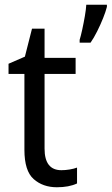

<svg xmlns="http://www.w3.org/2000/svg" viewBox="-20 -780 471 810"><path d="M239 -62Q256 -62 274 -65Q292 -68 305 -73V-6Q271 10 220 10Q161 10 122 -24.5Q83 -59 83 -148V-468H16V-511L85 -541L115 -659H168V-536H299V-468H168V-153Q168 -62 239 -62ZM431 -751Q426 -731 415 -703.5Q404 -676 390 -648Q376 -620 362 -600H316V-612Q321 -628 327 -655.5Q333 -683 338 -712Q343 -741 344 -760H431Z"/></svg>

Font: Noto Sans Khmer SemiCondensed
Style: Regular
Weight: 400
Width: 4
Designer: Danh Hong and the Monotype Design Team
Foundry: Monotype Imaging Inc.
Version: Version 2.004; ttfautohint (v1.8.4.7-5d5b)